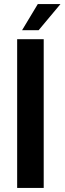

<svg xmlns="http://www.w3.org/2000/svg" viewBox="-20 -920 316 940"><path d="M64 -728H194V0H64ZM88 -772 165 -900H276L169 -772Z"/></svg>

Font: Murecho Thin Medium
Style: Regular
Weight: 500
Version: Version 1.010